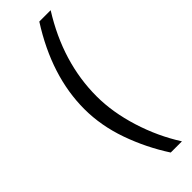

<svg xmlns="http://www.w3.org/2000/svg" viewBox="-279 -723 864 864"><g transform="rotate(-45 153.5 -290.5)"><path d="M282.7 126.5H211.4Q149.9 31.7 112.3 -74.7Q74.7 -181.2 74.7 -286.6Q74.7 -496.6 210 -708.5H282.2Q154.3 -504.4 154.3 -288.1Q154.3 -187 188.7 -76.9Q223.1 33.2 282.7 126.5Z"/></g></svg>

Font: RGR Online_21
Style: Regular
Weight: 400
Italic angle: -12°
Designer: vernon adams
Foundry: vernon adams
Version: Version 1.000